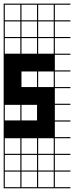

<svg xmlns="http://www.w3.org/2000/svg" viewBox="-20 -747 404 1046"><path d="M363.6 278.8H0V187.9H6.1V272.7H90.9V187.9H97V272.7H181.8V187.9H187.9V272.7H272.7V187.9H0V-727.3H363.6V-721.2H278.8V-636.4H363.6V-630.3H278.8V-545.5H363.6V-539.4H278.8V-454.5H363.6V-448.5H278.8V-363.6H363.6V-357.6H278.8V-272.7H363.6V-266.7H278.8V-181.8H363.6V-175.8H278.8V-90.9H363.6V-84.8H278.8V0H363.6V6.1H278.8V90.9H363.6V97H278.8V181.8H363.6V187.9H278.8V272.7H363.6ZM90.9 -636.4V-721.2H6.1V-636.4ZM97 -636.4H181.8V-721.2H97ZM187.9 -636.4H272.7V-721.2H187.9ZM6.1 -545.5H90.9V-630.3H6.1ZM97 -545.5H181.8V-630.3H97ZM187.9 -545.5H272.7V-630.3H187.9ZM6.1 -454.5H90.9V-539.4H6.1ZM97 -454.5H181.8V-539.4H97ZM187.9 -454.5H272.7V-539.4H187.9ZM97 -272.7H181.8V-357.6H97ZM187.9 -272.7H272.7V-357.6H187.9ZM6.1 -90.9H90.9V-175.8H6.1ZM97 -90.9H181.8V-175.8H97ZM187.9 90.9H272.7V6.1H187.9ZM97 90.9H181.8V6.1H97ZM6.1 90.9H90.9V6.1H6.1ZM187.9 181.8H272.7V97H187.9ZM97 181.8H181.8V97H97ZM6.1 181.8H90.9V97H6.1Z"/></svg>

Font: Micro 5 Charted
Style: Regular
Weight: 400
Designer: Sarah Cadigan-Fried
Version: Version 1.000; ttfautohint (v1.8.4.7-5d5b)